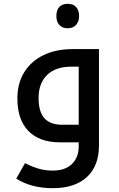

<svg xmlns="http://www.w3.org/2000/svg" viewBox="-20 -745 623 1005"><path d="M256 240Q144 240 65 190L111 109Q146 127 181 137.5Q216 148 256 148Q321 148 356.5 113.5Q392 79 392 21V0H294Q187 0 129 -59Q71 -118 71 -230Q71 -310 107.5 -368Q144 -426 209 -457Q274 -488 360 -488H498V17Q498 123 435 181.5Q372 240 256 240ZM392 -92V-396H352Q272 -396 227 -353Q182 -310 182 -232Q182 -160 212.5 -126Q243 -92 306 -92ZM334 -597Q307 -597 291 -614Q275 -631 275 -661Q275 -692 290.5 -708.5Q306 -725 334 -725Q363 -725 378.5 -708Q394 -691 394 -661Q394 -632 378 -614.5Q362 -597 334 -597Z"/></svg>

Font: Noto Kufi Arabic Medium
Style: Regular
Weight: 500
Designer: Monotype Design Team, David Williams, Khaled Hosny
Foundry: Google LLC
Version: Version 2.109; ttfautohint (v1.8.4.7-5d5b)